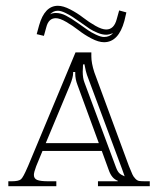

<svg xmlns="http://www.w3.org/2000/svg" viewBox="-20 -644 546 664"><path d="M8.8 0V-17.1H20Q44.9 -17.1 52.7 -24.2Q60.5 -31.2 74.7 -64.5Q76.2 -67.9 77.1 -69.8L241.2 -462.9H295.9V-458V-449.2Q295.9 -425.8 306.2 -394L425.8 -69.8Q434.6 -48.8 437.7 -41.3Q440.9 -33.7 447.8 -26.4Q454.6 -19 461.7 -18.1Q468.8 -17.1 482.9 -17.1H498V0H318.8V-17.1H387.2V-19Q366.2 -26.4 356 -56.2L332 -122.1H127L105 -68.8Q97.2 -47.9 97.2 -39.1Q97.2 -26.4 108.6 -21.7Q120.1 -17.1 147 -17.1H174.8V0ZM321.8 -148.9 248 -350.1Q240.2 -370.1 240.2 -389.2V-393.1V-395H232.9V-393.1V-391.1Q232.9 -377 222.2 -350.1L138.2 -148.9ZM267.1 -420.9Q267.1 -415.5 266.6 -407.2Q266.1 -398.9 266.1 -396Q266.1 -374 272 -358.9L380.9 -65.9Q386.2 -51.3 392.6 -45.2Q398.9 -39.1 411.1 -34.2Q409.2 -38.1 401.9 -60.1L280.8 -384.8Q277.3 -393.6 272 -421.9ZM371.1 -529.8Q357.4 -523.9 347.2 -523.9Q333.5 -523.9 317.6 -530.5Q301.8 -537.1 291 -543.9Q280.3 -550.8 262.2 -564Q240.7 -579.1 231.2 -585.4Q221.7 -591.8 206.1 -599.4Q190.4 -606.9 180.2 -606.9Q164.1 -606.9 152.8 -594.2Q161.1 -599.1 172.9 -599.1Q190.4 -599.1 208 -590.1Q225.6 -581.1 251 -563Q273.9 -546.9 284.4 -539.6Q294.9 -532.2 311.8 -524.2Q328.6 -516.1 339.8 -516.1Q359.4 -516.1 371.1 -529.8ZM410.2 -571.8Q390.1 -498 339.8 -498Q320.8 -498 296.1 -511Q271.5 -523.9 251.5 -539.6Q231.4 -555.2 209.2 -568.1Q187 -581.1 172.9 -581.1Q147.9 -581.1 140.1 -549.8L131.8 -520L106.9 -525.9L115.2 -556.2Q134.3 -624 180.2 -624Q198.7 -624 223.1 -611.3Q247.6 -598.6 267.6 -583Q287.6 -567.4 310.1 -554.7Q332.5 -542 347.2 -542Q374.5 -542 383.8 -578.1L392.1 -607.9L417 -601.1Z"/></svg>

Font: FoglihtenNo01
Style: Regular
Weight: 500
Version: Version 0.61